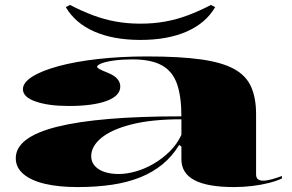

<svg xmlns="http://www.w3.org/2000/svg" viewBox="-20 -744 1184 779"><path d="M577 -515Q709 -515 795 -503Q881 -491 930 -464Q979 -437 999 -391.5Q1019 -346 1019 -281V-36Q1019 -23 1026.5 -17Q1034 -11 1047 -11Q1062 -11 1082.5 -16.5Q1103 -22 1124 -30V-20Q1103 -10 1072 -2Q1041 6 1004 10.5Q967 15 930 15Q822 15 769 -13Q716 -41 716 -98Q716 -114 716 -122Q716 -130 716 -136Q716 -142 716 -149L707 -156Q679 -110 639.5 -77.5Q600 -45 549 -24.5Q498 -4 434.5 5.5Q371 15 294 15Q219 15 163 2Q107 -11 75.5 -37.5Q44 -64 44 -102Q44 -188 213 -230Q382 -272 716 -272Q716 -353 698 -404Q680 -455 636.5 -479Q593 -503 518 -503Q475 -503 442.5 -498.5Q410 -494 392 -487Q374 -480 374 -473Q374 -469 384 -463.5Q394 -458 419 -448Q468 -428 468 -393Q468 -355 412.5 -334.5Q357 -314 259 -314Q177 -314 125 -332Q73 -350 73 -382Q73 -409 111 -433Q149 -457 217 -475.5Q285 -494 377 -504.5Q469 -515 577 -515ZM716 -260Q594 -260 512.5 -239Q431 -218 390.5 -184Q350 -150 350 -110Q350 -87 365 -70.5Q380 -54 405 -46Q430 -38 461 -38Q494 -38 531 -48.5Q568 -59 604 -80Q640 -101 669.5 -130.5Q699 -160 716 -197ZM550 -582Q440 -582 362.5 -616Q285 -650 247 -715L264 -724Q312 -699 357.5 -682Q403 -665 450 -656.5Q497 -648 550 -648Q603 -648 650 -656.5Q697 -665 742.5 -682Q788 -699 836 -724L853 -715Q815 -650 737.5 -616Q660 -582 550 -582Z"/></svg>

Font: Kalnia Expanded Medium
Style: Regular
Weight: 500
Width: 7
Designer: Frida Medrano
Foundry: Frida Medrano
Version: Version 1.105